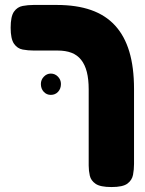

<svg xmlns="http://www.w3.org/2000/svg" viewBox="-20 -606 584 775"><path d="M430 149Q385 149 366 136Q347 123 342.5 103Q338 83 338 62V-245Q338 -286 330.5 -315.5Q323 -345 307.5 -364.5Q292 -384 268.5 -393Q245 -402 212 -402H116Q93 -402 71.5 -406Q50 -410 36.5 -429.5Q23 -449 23 -494Q23 -540 36.5 -559Q50 -578 71.5 -582Q93 -586 115 -586H209Q289 -586 347.5 -565.5Q406 -545 444.5 -503Q483 -461 502 -397.5Q521 -334 521 -247V56Q521 78 517 99.5Q513 121 494.5 135Q476 149 430 149ZM185 -223Q168 -223 156.5 -235.5Q145 -248 145 -267Q145 -284 157 -296.5Q169 -309 185 -309Q202 -309 214 -296.5Q226 -284 226 -267Q226 -248 214.5 -235.5Q203 -223 185 -223Z"/></svg>

Font: Fredoka
Style: Bold
Weight: 700
Designer: Ben Nathan
Foundry: Milena B. Brandão, Ben Nathan
Version: Version 2.001